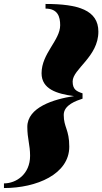

<svg xmlns="http://www.w3.org/2000/svg" viewBox="-60 -800 517 970"><path d="M-40 150C125 150 290 80 290 -59C290 -146 262 -156.5 262 -219.5C262 -270.5 327 -291.5 357 -301.5V-328.5C327 -338.5 307 -347.5 307 -388.5C307 -451.5 437 -513 437 -640C437 -749 335 -780 170 -780V-756.5C232 -756.5 244 -715.5 244 -672.5C244 -596.5 150 -530 150 -430C150 -350 226.5 -326 314 -314.5C211 -299 78 -257.5 78 -159C78 -99 92 -69 92 -13C92 80 22 126.5 -40 126.5Z"/></svg>

Font: Bodoni* 24pt Fatface
Style: Italic
Weight: 900
Italic angle: -13°
Version: Version 2.3